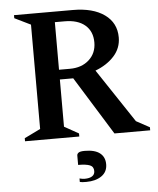

<svg xmlns="http://www.w3.org/2000/svg" viewBox="-59 -711 826 1001"><g transform="rotate(-5 353.5 -210.5)"><path d="M52 0V-16L136 -57V-603L52 -644V-660H360Q465 -660 525.5 -616.5Q586 -573 586 -497Q586 -441 548.5 -399.5Q511 -358 450 -335L637 -54L707 -16V0H520L331 -305H261V-58L336 -16V0ZM312 -605H261V-356H318Q380 -356 418.5 -391Q457 -426 457 -482Q457 -540 419 -572.5Q381 -605 312 -605ZM352 239Q344 239 334.5 238.5Q325 238 318 236V218Q325 220 332.5 221Q340 222 345 222Q370 222 384 213Q398 204 398 186Q398 163 378.5 155Q359 147 317 147V98Q317 89 325.5 83Q334 77 358 77Q410 77 436.5 97.5Q463 118 463 156Q463 196 432 217.5Q401 239 352 239Z"/></g></svg>

Font: Spectral SC SemiBold
Style: Regular
Weight: 600
Designer: Jean-Baptiste Levee
Foundry: Production Type
Version: Version 2.001